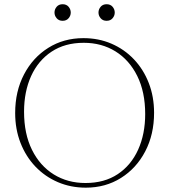

<svg xmlns="http://www.w3.org/2000/svg" viewBox="-20 -856 781 886"><path d="M365 -680Q435 -680 494.2 -654.5Q553.5 -629 597.8 -582.5Q642 -536 666.5 -473Q691 -410 691 -335.5Q691 -235.5 650.2 -157.5Q609.5 -79.5 538.2 -34.8Q467 10 376 10Q306.5 10 247 -15.5Q187.5 -41 143.2 -87.5Q99 -134 74.5 -197Q50 -260 50 -334.5Q50 -434.5 90.8 -512.5Q131.5 -590.5 202.8 -635.2Q274 -680 365 -680ZM374.5 -11.5Q462 -11.5 523.5 -52.5Q585 -93.5 617.5 -165.5Q650 -237.5 650 -329.5Q650 -431.5 613.5 -505.2Q577 -579 513 -618.8Q449 -658.5 366.5 -658.5Q279.5 -658.5 217.8 -617.5Q156 -576.5 123.5 -504.8Q91 -433 91 -340.5Q91 -238.5 127.5 -164.8Q164 -91 228 -51.2Q292 -11.5 374.5 -11.5ZM269 -760Q251.5 -760 241.5 -771.8Q231.5 -783.5 231.5 -798Q231.5 -813 241.5 -824.8Q251.5 -836.5 269 -836.5Q286.5 -836.5 296.5 -824.8Q306.5 -813 306.5 -798Q306.5 -783.5 296.5 -771.8Q286.5 -760 269 -760ZM472 -760Q454.5 -760 444.5 -771.8Q434.5 -783.5 434.5 -798Q434.5 -813 444.5 -824.8Q454.5 -836.5 472 -836.5Q489.5 -836.5 499.5 -824.8Q509.5 -813 509.5 -798Q509.5 -783.5 499.5 -771.8Q489.5 -760 472 -760Z"/></svg>

Font: Newsreader 16pt ExtraLight
Style: Regular
Weight: 275
Designer: Hugues Gentile
Foundry: Production Type
Version: Version 1.003; ttfautohint (v1.8.3)